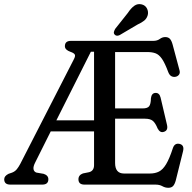

<svg xmlns="http://www.w3.org/2000/svg" viewBox="-32 -899 934 935"><path d="M426 -95V-259H215L140 -109Q129 -88 131.2 -75.2Q133.5 -62.5 145.5 -58.5L180.5 -52.5Q203.5 -45 203.5 -26Q203.5 0 173.5 0H18.5Q-11.5 0 -11.5 -26Q-11.5 -42 9.5 -52.5L27 -58.5Q41 -64 49.8 -74.8Q58.5 -85.5 66.5 -100.5L327 -609Q336.5 -626.5 332 -633.8Q327.5 -641 311.5 -646.5Q284 -656 284 -674Q284 -700 313.5 -700H715Q733.5 -700 746 -709.2Q758.5 -718.5 772.5 -718.5Q787.5 -718.5 795.5 -709.8Q803.5 -701 808.5 -682.5L842 -557.5Q846 -544 839.8 -535.5Q833.5 -527 822.5 -525Q812.5 -523 803 -527.8Q793.5 -532.5 787.5 -547.5Q771 -592 756.5 -612.8Q742 -633.5 725.2 -639.5Q708.5 -645.5 686.5 -645.5H528.5V-371H662.5Q686.5 -371 694.5 -381.8Q702.5 -392.5 703 -420.5Q706 -445 724 -446.5Q744 -448 750 -424L781 -292Q788 -263.5 766 -257Q747.5 -250.5 735.5 -273.5Q725 -299.5 712.5 -310.2Q700 -321 673.5 -321H528.5V-105.5Q528.5 -54 572 -54H698Q723.5 -54 742.2 -63.5Q761 -73 777 -99.5Q793 -126 810 -178Q818.5 -203 841.5 -198.5Q867.5 -193 859 -161L824 -20.5Q819 -2 811 6.8Q803 15.5 787.5 15.5Q772.5 15.5 758.8 7.8Q745 0 725.5 0H379.5Q350 0 350 -26Q350 -46.5 372 -54.5L402 -60.5Q426 -67 426 -95ZM410.5 -647 242.5 -313H426V-647ZM590.5 -836Q606 -859.5 622.2 -871Q638.5 -882.5 658.5 -877.5Q676 -873 683.8 -857.5Q691.5 -842 687.5 -825.5Q682.5 -808.5 670.5 -798.8Q658.5 -789 637 -779L550.5 -728Q534.5 -720.5 525.5 -731.5Q521 -737.5 523 -744.5Q525 -751.5 529 -758.5Z"/></svg>

Font: Fraunces 144pt S100
Style: Regular
Weight: 400
Version: Version 1.000; ttfautohint (v1.8.3)